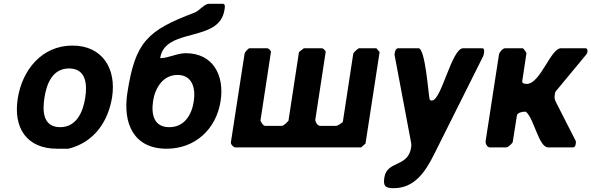

<svg xmlns="http://www.w3.org/2000/svg" viewBox="-20 -773 3101 1007"><path d="M73 -256C49 -101 121 7 279 7H339C476 -27 548 -138 568 -264C591 -413 517 -534 360 -534C198 -534 96 -404 73 -256ZM213 -260C224 -333 255 -414 342 -414C429 -414 439 -335 427 -260C416 -188 382 -106 296 -106C208 -106 201 -185 213 -260Z M648 -286C623 -124 682 7 854 7C1002 7 1114 -94 1137 -243C1158 -377 1098 -494 954 -494C908 -494 864 -468 820 -468C845 -632 1130 -547 1157 -720C1158 -727 1165 -753 1149 -753H1075C1053 -753 1023 -715 1001 -707C751 -613 689 -552 648 -286ZM783 -244C793 -310 834 -380 911 -380C990 -380 1007 -308 996 -240C985 -168 945 -106 868 -106C788 -106 772 -171 783 -244Z M1458 -113H1371C1359 -113 1350 -133 1346 -140L1401 -500C1402 -507 1388 -520 1382 -520H1288C1283 -520 1264 -499 1263 -493L1191 -27C1189 -17 1204 0 1214 0H1874L1897 -20L1971 -500L1954 -520H1862C1859 -520 1834 -497 1833 -493L1778 -133C1775 -130 1752 -113 1744 -113H1658C1645 -113 1632 -136 1634 -147L1688 -500C1689 -507 1675 -520 1668 -520H1574L1548 -500L1493 -140C1487 -133 1469 -113 1458 -113Z M1996 157C1989 201 1999 214 2044 214C2153 214 2209 131 2255 40L2515 -480C2515 -482 2518 -491 2518 -493C2519 -501 2523 -520 2509 -520H2409C2349 -520 2295 -246 2246 -246C2240 -246 2235 -246 2233 -253C2226 -288 2210 -520 2175 -520H2069C2056 -520 2052 -505 2051 -497L2049 -487L2137 -20C2138 -19 2137 -3 2136 2C2120 105 2010 69 1996 157Z M2722 -520H2630C2615 -520 2599 -498 2597 -487L2527 -33C2525 -22 2534 0 2549 0H2635C2642 0 2652 -8 2657 -13C2661 -17 2669 -26 2669 -27L2691 -167C2693 -181 2717 -187 2728 -187H2738C2781 -153 2805 0 2855 0H2982C2997 0 2998 -9 3000 -20C3000 -22 3001 -31 3000 -33C2985 -63 2913 -203 2898 -233C2888 -253 2887 -258 2890 -279C2890 -282 2893 -293 2894 -293L3049 -480C3056 -489 3060 -492 3061 -501C3062 -508 3061 -520 3050 -520H2922C2868 -520 2814 -333 2743 -333C2735 -333 2717 -334 2719 -347L2741 -493C2742 -497 2725 -520 2722 -520Z"/></svg>

Font: Asimov Print
Style: CIt
Weight: 500
Designer: Google
Version: Version 2.000980: 2014